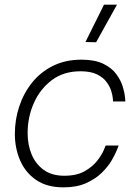

<svg xmlns="http://www.w3.org/2000/svg" viewBox="-20 -797 599 827"><path d="M394 -615 348 -616 428 -777H484ZM254 10Q182 10 135.5 -22Q89 -54 66.5 -106.5Q44 -159 44 -220Q44 -282 63 -339Q82 -396 118.5 -441.5Q155 -487 208.5 -513.5Q262 -540 331 -540Q389 -540 425.5 -522Q462 -504 481.5 -477Q501 -450 509 -423Q517 -396 518.5 -378Q520 -360 520 -360H467Q467 -360 466 -373Q465 -386 459 -405.5Q453 -425 438.5 -444.5Q424 -464 397 -477Q370 -490 327 -490Q254 -490 203.5 -452Q153 -414 126 -353.5Q99 -293 99 -223Q99 -174 116 -132.5Q133 -91 168 -65.5Q203 -40 257 -40Q310 -40 344.5 -59.5Q379 -79 399 -105Q419 -131 427 -150.5Q435 -170 435 -170H491Q491 -170 484 -152Q477 -134 461.5 -107Q446 -80 418.5 -53Q391 -26 350.5 -8Q310 10 254 10Z"/></svg>

Font: Be Vietnam Pro ExtraLight
Style: Italic
Weight: 200
Italic angle: -12°
Designer: Lam Bao, Tony Le, Vietanh Nguyen
Foundry: Yellow Type Foundry
Version: Version 1.002; ttfautohint (v1.8.3)